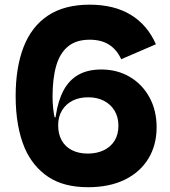

<svg xmlns="http://www.w3.org/2000/svg" viewBox="-20 -791 728 822"><path d="M356 -133.5Q394 -133.5 423.8 -147.5Q453.5 -161.5 470.2 -188.2Q487 -215 487 -252.5Q487 -289.5 470.5 -317Q454 -344.5 424.8 -359.5Q395.5 -374.5 357.5 -374.5Q319.5 -374.5 290.8 -360Q262 -345.5 245.5 -318.5Q229 -291.5 229 -254.5L214 -269L198 -289H218L219 -296Q228.5 -360 252.2 -404.2Q276 -448.5 316 -471Q356 -493.5 413.5 -493.5Q482 -493.5 535.8 -461.8Q589.5 -430 620 -374Q650.5 -318 650.5 -246Q650.5 -169.5 615 -111.5Q579.5 -53.5 513.8 -21.5Q448 10.5 357 10.5ZM357 10.5Q253 10.5 187 -33.5Q121 -77.5 86.5 -155.5Q67 -201 57 -257.2Q47 -313.5 47 -379.5Q47 -502 81 -589.8Q115 -677.5 185.2 -724.2Q255.5 -771 364 -771Q468 -771 539.5 -727.8Q611 -684.5 647.5 -601.5L499 -537.5Q479.5 -579.5 446.2 -600.2Q413 -621 364 -621Q306 -621 271 -592Q236 -563 220.5 -508.8Q205 -454.5 205 -377.5Q205 -352 207.5 -328Q210 -304 215.5 -279.5L229 -254.5Q229 -217.5 244 -190.2Q259 -163 287.8 -148.2Q316.5 -133.5 356 -133.5Z"/></svg>

Font: Hepta Slab ExtraLight
Style: Bold
Weight: 700
Version: Version 1.102